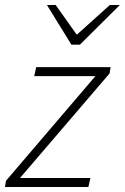

<svg xmlns="http://www.w3.org/2000/svg" viewBox="-30 -749 500 769"><path d="M-10 0 -6 -25 352 -444H107L115 -480H413L409 -455L50 -36H332L324 0ZM256 -570 158 -729H193L276 -612H280L410 -729H450L290 -570Z"/></svg>

Font: Source Sans 3 ExtraLight Light
Style: Italic
Weight: 300
Italic angle: -11°
Version: Version 3.052;hotconv 1.1.0;makeotfexe 2.6.0